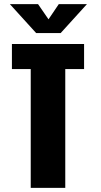

<svg xmlns="http://www.w3.org/2000/svg" viewBox="-20 -914 490 934"><path d="M403 -894 275 -753H156L28 -894H165L216 -820L266 -894ZM389 -700V-578H297.5V0H129.5V-578H38V-700Z"/></svg>

Font: League Mono Condensed ExtraBold
Style: Regular
Weight: 800
Width: 1
Designer: Tyler Finck
Foundry: The League of Moveable Type / Tyler Finck
Version: Version 2.210